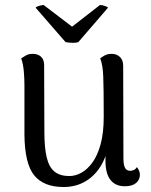

<svg xmlns="http://www.w3.org/2000/svg" viewBox="-20 -737 606 770"><path d="M428 -521Q448 -521 461 -508.5Q474 -496 474 -473L475 -103Q475 -75 481.5 -63.5Q488 -52 503 -52Q508 -52 516 -55Q524 -58 529 -67Q541 -52 541 -36Q541 -16 525.5 -3Q510 10 481 10Q443 10 423 -15.5Q403 -41 403 -92V-163L418 -181Q412 -120 387.5 -77Q363 -34 324 -10.5Q285 13 235 13Q155 13 117 -34Q79 -81 78 -197V-395Q78 -422 75.5 -451Q73 -480 65 -503Q74 -509 84.5 -515Q95 -521 112 -521Q132 -521 144.5 -509.5Q157 -498 157 -476L158 -207Q158 -144 167.5 -105Q177 -66 199 -48.5Q221 -31 258 -31Q282 -31 306 -44Q330 -57 350.5 -85Q371 -113 383.5 -158.5Q396 -204 396 -269Q396 -329 395.5 -368Q395 -407 394 -431.5Q393 -456 390 -472.5Q387 -489 382 -503Q388 -508 399.5 -514.5Q411 -521 428 -521ZM155 -717 269 -630 381 -717Q388 -717 399.5 -713.5Q411 -710 413 -706L294 -568Q288 -566 278.5 -565.5Q269 -565 259 -566Q249 -567 243 -568L123 -706Q125 -710 137 -713.5Q149 -717 155 -717Z"/></svg>

Font: Arima
Style: Regular
Weight: 400
Designer: Joana Correia and Natanael Gama
Foundry: NDISCOVER
Version: Version 1.101;gftools[0.9.23]